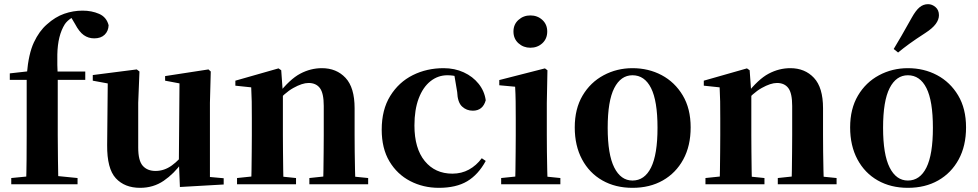

<svg xmlns="http://www.w3.org/2000/svg" viewBox="-20 -884 4691 921"><path d="M34 0V-30L146 -41H242L352 -30V0ZM105 0Q107 -59 107.5 -118.5Q108 -178 108 -236V-501H27V-532L160 -547L108 -519L109 -531Q117 -626 142.5 -680.5Q168 -735 205 -767Q245 -803 288 -818Q331 -833 376 -833Q420 -833 455.5 -817.5Q491 -802 501 -763Q500 -735 482 -717.5Q464 -700 432 -700Q404 -700 382 -715.5Q360 -731 340 -769L315 -811V-820H364V-812Q340 -809 321 -796.5Q302 -784 291 -768Q274 -741 265 -705Q256 -669 255 -622.5Q254 -576 257 -516V-236Q257 -178 258 -118.5Q259 -59 260 0ZM183 -501V-541H389V-501Z M652 17Q578 17 535.5 -29Q493 -75 494 -188L497 -501L528 -478L425 -497V-524L636 -551L649 -541L643 -391V-176Q643 -113 665 -88.5Q687 -64 726 -64Q768 -64 804.5 -90.5Q841 -117 869 -157L905 -103H852Q815 -51 765.5 -17Q716 17 652 17ZM843 13 838 -108V-111L841 -484L772 -497V-519L980 -551L991 -541L987 -391V-35L1053 -29V1Z M1117 0V-30L1222 -41H1293L1400 -30V0ZM1185 0Q1186 -26 1186.5 -68Q1187 -110 1187.5 -156Q1188 -202 1188 -236V-316Q1188 -365 1187.5 -397Q1187 -429 1185 -465L1109 -473V-497L1316 -556L1329 -547L1337 -435V-432V-236Q1337 -202 1337.5 -156Q1338 -110 1338.5 -68Q1339 -26 1340 0ZM1464 0V-30L1567 -41H1637L1746 -30V0ZM1530 0Q1531 -26 1531.5 -67.5Q1532 -109 1532.5 -155Q1533 -201 1533 -236V-376Q1533 -437 1514.5 -461.5Q1496 -486 1460 -486Q1430 -486 1387 -462Q1344 -438 1301 -386L1297 -431H1313Q1370 -504 1420 -530.5Q1470 -557 1524 -557Q1594 -557 1637.5 -510.5Q1681 -464 1681 -365V-236Q1681 -201 1681.5 -155Q1682 -109 1683 -67.5Q1684 -26 1685 0Z M2085 17Q2010 17 1947.5 -15.5Q1885 -48 1848 -110Q1811 -172 1811 -262Q1811 -358 1852 -424Q1893 -490 1960 -523.5Q2027 -557 2108 -557Q2161 -557 2204.5 -537Q2248 -517 2276 -482Q2304 -447 2310 -403Q2296 -353 2248 -353Q2218 -353 2196.5 -373Q2175 -393 2173 -443L2157 -538L2229 -493Q2201 -509 2177 -516Q2153 -523 2126 -523Q2081 -523 2045 -494.5Q2009 -466 1988.5 -412Q1968 -358 1968 -282Q1968 -172 2017.5 -111.5Q2067 -51 2150 -51Q2194 -51 2229.5 -70.5Q2265 -90 2291 -125L2310 -112Q2274 -46 2221 -14.5Q2168 17 2085 17Z M2384 0V-30L2490 -41H2560L2668 -30V0ZM2451 0Q2452 -26 2452.5 -68Q2453 -110 2453.5 -156Q2454 -202 2454 -236V-313Q2454 -363 2453.5 -398Q2453 -433 2451 -468L2375 -475V-500L2594 -556L2606 -547L2603 -390V-236Q2603 -202 2603.5 -156Q2604 -110 2605 -68Q2606 -26 2607 0ZM2524 -655Q2491 -655 2467 -676.5Q2443 -698 2443 -733Q2443 -767 2467 -788.5Q2491 -810 2524 -810Q2558 -810 2581.5 -788.5Q2605 -767 2605 -733Q2605 -698 2581.5 -676.5Q2558 -655 2524 -655Z M3014 17Q2932 17 2869.5 -18.5Q2807 -54 2772 -119.5Q2737 -185 2737 -273Q2737 -362 2774.5 -425.5Q2812 -489 2875.5 -523Q2939 -557 3014 -557Q3091 -557 3154 -523.5Q3217 -490 3255 -426.5Q3293 -363 3293 -273Q3293 -184 3257.5 -119Q3222 -54 3159.5 -18.5Q3097 17 3014 17ZM3014 -18Q3072 -18 3103 -80.5Q3134 -143 3134 -271Q3134 -400 3103 -461.5Q3072 -523 3014 -523Q2958 -523 2926.5 -461.5Q2895 -400 2895 -271Q2895 -143 2926.5 -80.5Q2958 -18 3014 -18Z M3364 0V-30L3469 -41H3540L3647 -30V0ZM3432 0Q3433 -26 3433.5 -68Q3434 -110 3434.5 -156Q3435 -202 3435 -236V-316Q3435 -365 3434.5 -397Q3434 -429 3432 -465L3356 -473V-497L3563 -556L3576 -547L3584 -435V-432V-236Q3584 -202 3584.5 -156Q3585 -110 3585.5 -68Q3586 -26 3587 0ZM3711 0V-30L3814 -41H3884L3993 -30V0ZM3777 0Q3778 -26 3778.5 -67.5Q3779 -109 3779.5 -155Q3780 -201 3780 -236V-376Q3780 -437 3761.5 -461.5Q3743 -486 3707 -486Q3677 -486 3634 -462Q3591 -438 3548 -386L3544 -431H3560Q3617 -504 3667 -530.5Q3717 -557 3771 -557Q3841 -557 3884.5 -510.5Q3928 -464 3928 -365V-236Q3928 -201 3928.5 -155Q3929 -109 3930 -67.5Q3931 -26 3932 0Z M4335 17Q4253 17 4190.5 -18.5Q4128 -54 4093 -119.5Q4058 -185 4058 -273Q4058 -362 4095.5 -425.5Q4133 -489 4196.5 -523Q4260 -557 4335 -557Q4412 -557 4475 -523.5Q4538 -490 4576 -426.5Q4614 -363 4614 -273Q4614 -184 4578.5 -119Q4543 -54 4480.5 -18.5Q4418 17 4335 17ZM4335 -18Q4393 -18 4424 -80.5Q4455 -143 4455 -271Q4455 -400 4424 -461.5Q4393 -523 4335 -523Q4279 -523 4247.5 -461.5Q4216 -400 4216 -271Q4216 -143 4247.5 -80.5Q4279 -18 4335 -18ZM4267 -649Q4285 -679 4304.5 -712.5Q4324 -746 4354 -800Q4373 -834 4391 -849Q4409 -864 4432 -864Q4451 -864 4467.5 -850Q4484 -836 4484 -811Q4484 -790 4468.5 -769Q4453 -748 4419 -726Q4371 -695 4341.5 -673.5Q4312 -652 4288 -632Z"/></svg>

Font: Noto Serif JP ExtraBold
Style: Regular
Weight: 800
Designer: Ryoko NISHIZUKA 西塚涼子 (kana & ideographs); Frank Grießhammer (Latin, Greek & Cyrillic); Wenlong ZHANG 张文龙 (bopomofo); San
Foundry: Adobe
Version: Version 2.003-H1;hotconv 1.1.1;makeotfexe 2.6.0